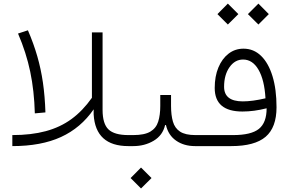

<svg xmlns="http://www.w3.org/2000/svg" viewBox="-20 -815 1619 1071"><path d="M80.6 -627.9 135.7 -646Q167.5 -572.3 188 -501.2Q208.5 -430.2 219.5 -354Q230.5 -277.8 233.4 -188L174.3 -182.6Q170.9 -308.1 148.7 -414.6Q126.5 -521 80.6 -627.9ZM492.7 -634.3H552.2V-202.1Q552.2 -124.5 585.2 -93Q618.2 -61.5 696.3 -61.5H696.8V0H696.3Q512.7 0 502.4 -176.8V-205.1Q431.2 -101.6 320.3 -50.8Q209.5 0 48.8 0V-61.5Q154.3 -61.5 235.1 -83.3Q315.9 -105 378.7 -150.9Q441.4 -196.8 492.7 -269.5Z M934.1 -224.1Q934.1 -172.9 944.6 -136.5Q955.1 -100.1 984.4 -80.8Q1013.7 -61.5 1070.3 -61.5H1109.9V0H1068.4Q1006.3 0 962.6 -30.3Q918.9 -60.5 905.8 -117.2H900.9Q887.7 -60.1 837.4 -30Q787.1 0 723.1 0H696.8Q684.1 0 684.1 -30.8Q684.1 -61.5 696.8 -61.5H723.1Q786.1 -61.5 818.6 -80.8Q851.1 -100.1 862.5 -136.7Q874 -173.3 874 -224.1V-285.2H934.1ZM708.5 178.2 766.6 119.6 825.2 178.2 766.6 236.3Z M1192.9 -736.3 1251 -794.9 1309.6 -736.3 1251 -678.2ZM1362.8 -736.3 1421.4 -794.9 1479.5 -736.3 1421.4 -678.2ZM1109.9 -61.5H1280.3Q1381.3 -61.5 1424.3 -96.2Q1467.3 -130.9 1467.3 -210.9Q1396.5 -192.9 1332.5 -192.9Q1177.7 -192.9 1177.7 -324.2Q1177.7 -389.2 1198.2 -438.5Q1218.8 -487.8 1254.9 -515.6Q1291 -543.5 1338.4 -543.5Q1395 -543.5 1436.3 -503.4Q1477.5 -463.4 1500 -390.1Q1522.5 -316.9 1522.5 -216.8Q1522.5 -104 1461.7 -52Q1400.9 0 1269.5 0H1109.9Q1097.2 0 1097.2 -30.8Q1097.2 -61.5 1109.9 -61.5ZM1460.9 -266.6Q1455.1 -368.7 1422.1 -425.8Q1389.2 -482.9 1335.9 -482.9Q1290 -482.9 1260 -439.9Q1230 -397 1230 -331.1Q1230 -249.5 1334.5 -249.5Q1388.2 -249.5 1460.9 -266.6Z"/></svg>

Font: Estedad-FD Light
Style: Regular
Weight: 300
Designer: Amin Abedi
Version: Version 7.3